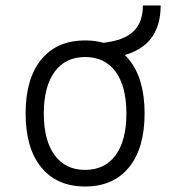

<svg xmlns="http://www.w3.org/2000/svg" viewBox="-20 -676 626 706"><path d="M293 9.8Q189.5 9.8 131.8 -60.5Q74.2 -130.9 74.2 -258.8Q74.2 -387.2 131.8 -457.3Q189.5 -527.3 293 -527.3Q396.5 -527.3 454.1 -457.3Q511.7 -387.2 511.7 -258.8Q511.7 -130.9 454.1 -60.5Q396.5 9.8 293 9.8ZM293 -51.3Q365.7 -51.3 405.3 -105.5Q444.8 -159.7 444.8 -258.8Q444.8 -357.9 405.3 -412.1Q365.7 -466.3 293 -466.3Q220.7 -466.3 180.9 -412.1Q141.1 -357.9 141.1 -258.8Q141.1 -159.7 180.9 -105.5Q220.7 -51.3 293 -51.3ZM376.5 -461.4 355.5 -517.6 384.8 -522.5Q444.8 -532.7 475.1 -565.2Q505.4 -597.7 505.4 -655.8H570.8Q570.8 -494.1 405.8 -466.3Z"/></svg>

Font: CaskaydiaCove NFP Light
Style: Regular
Weight: 300
Designer: Aaron Bell
Foundry: Saja Typeworks
Version: Version 2111.001; VTT 6.35;Nerd Fonts 3.1.1